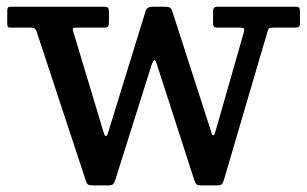

<svg xmlns="http://www.w3.org/2000/svg" viewBox="-20 -540 912 570"><path d="M303 -153 412.5 -508Q416.5 -520 433.5 -520H467Q478.5 -520 483.2 -518Q488 -516 491 -508L604 -158Q606.5 -150 608.2 -144.2Q610 -138.5 613 -138.5Q616 -138.5 617.8 -144.2Q619.5 -150 622 -158L703.5 -443Q706 -452 704.2 -455Q702.5 -458 691.5 -458H628.5Q619 -458 615.8 -460.2Q612.5 -462.5 612.5 -471.5V-506Q612.5 -520 624 -520H858Q866.5 -520 868.5 -516.5Q870.5 -513 870.5 -504V-472Q870.5 -463.5 867.5 -460.8Q864.5 -458 855.5 -458H795Q782.5 -458 779.2 -456Q776 -454 773.5 -444L644.5 -5Q642 4 638.2 7.2Q634.5 10.5 622 10.5H580Q568.5 10.5 564.5 8Q560.5 5.5 557.5 -3L448 -342Q445 -350.5 443.2 -356Q441.5 -361.5 438.5 -361.5Q434.5 -361.5 428.5 -342.5L322 -5Q319 4 315.2 7.2Q311.5 10.5 299 10.5H261.5Q248.5 10.5 243.2 8.8Q238 7 235 -3L88.5 -447Q85.5 -458 71.5 -458H11Q4 -458 2.8 -461.5Q1.5 -465 1.5 -471.5V-506.5Q1.5 -513.5 3.2 -516.8Q5 -520 11.5 -520H288.5Q298 -520 300.8 -516.8Q303.5 -513.5 303.5 -503.5V-477.5Q303.5 -466.5 301.5 -462.2Q299.5 -458 288.5 -458H207.5Q198.5 -458 196.8 -456Q195 -454 197 -447.5L286 -152.5Q288.5 -145.5 289.8 -141Q291 -136.5 294 -136.5Q298 -136.5 299.2 -141Q300.5 -145.5 303 -153Z"/></svg>

Font: Besley Medium
Style: Regular
Weight: 500
Designer: Owen Earl
Foundry: indestructible type*
Version: Version 2.001; ttfautohint (v1.8.3)